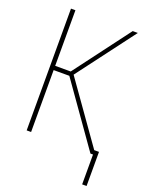

<svg xmlns="http://www.w3.org/2000/svg" viewBox="-163 -798 825 1058"><g transform="rotate(20 250.0 -269.5)"><path d="M65 0V-714H91V-388H182L427 -714H457L203 -377L452 -25H480V175H454V0H439L183 -363H91V0Z"/></g></svg>

Font: Noto Sans Mono ExtraCondensed Thin
Style: Regular
Weight: 100
Width: 2
Designer: Monotype Design Team
Foundry: Monotype Imaging Inc.
Version: Version 2.014; ttfautohint (v1.8.4.7-5d5b)